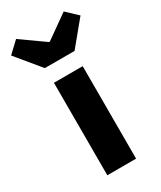

<svg xmlns="http://www.w3.org/2000/svg" viewBox="-270 -948 860 1023"><g transform="rotate(-30 160.5 -436.0)"><path d="M72 -569H249V0H72ZM-53 -809 14 -872 158 -770H163L307 -872L374 -809L252 -661H69Z"/></g></svg>

Font: KaiGen Gothic KR Heavy
Style: Heavy
Weight: 900
Designer: Ryoko NISHIZUKA  (kana & ideographs); Paul D. Hunt (Latin, Greek & Cyrillic); Wenlong ZHANG  (bopomofo); Sandoll Communi
Foundry: Adobe Systems Incorporated
Version: Version 1.002 March 28, 2018